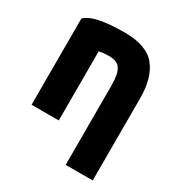

<svg xmlns="http://www.w3.org/2000/svg" viewBox="-178 -682 955 1015"><g transform="rotate(30 300.0 -175.0)"><path d="M54 21V-505Q102 -556 291 -556Q424 -556 479 -488.5Q534 -421 534 -295V206H369V-276Q369 -348 350 -377.5Q331 -407 282 -407Q246 -407 220 -401V21Z"/></g></svg>

Font: Repo
Style: ExtraBold
Weight: 800
Designer: Stefan Peev
Foundry: Context Ltd
Version: Version 001.000